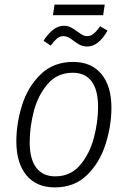

<svg xmlns="http://www.w3.org/2000/svg" viewBox="-20 -803 555 834"><path d="M51 -189Q51 -267 76 -346.5Q101 -426 156.5 -480Q212 -534 297 -534Q377 -534 420.5 -481.5Q464 -429 464 -335Q464 -258 439 -178Q414 -98 359 -43.5Q304 11 218 11Q138 11 94.5 -42Q51 -95 51 -189ZM406 -339Q406 -412 378 -449.5Q350 -487 296 -487Q229 -487 187 -438Q145 -389 127 -320Q109 -251 109 -185Q109 -112 137.5 -74.5Q166 -37 220 -37Q286 -37 327.5 -85.5Q369 -134 387.5 -203.5Q406 -273 406 -339ZM298 -627Q285 -637 275.5 -641.5Q266 -646 256 -646Q240 -646 228.5 -636.5Q217 -627 200 -605L169 -626Q211 -691 257 -691Q274 -691 287 -684.5Q300 -678 316 -666Q331 -655 339.5 -650.5Q348 -646 359 -646Q373 -646 386 -656Q399 -666 415 -689L447 -670Q408 -601 359 -601Q341 -601 327 -608Q313 -615 298 -627ZM428 -737H210L217 -783H435Z"/></svg>

Font: Fira Sans Condensed Light
Style: Italic
Weight: 300
Width: 3
Italic angle: -8°
Designer: Carrois Corporate & Edenspiekermann AG
Foundry: Carrois Corporate GbR & Edenspiekermann AG
Version: Version 4.203